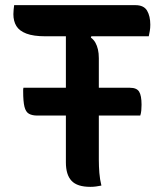

<svg xmlns="http://www.w3.org/2000/svg" viewBox="-20 -720 640 746"><path d="M71 -379H485Q511 -379 520.5 -364Q530 -349 530 -313Q530 -302 529 -291Q528 -280 525 -271H125Q105 -271 92.5 -278Q80 -285 75 -305.5Q70 -326 70 -365Q70 -369 70 -372.5Q70 -376 71 -379ZM35 -700H506Q539 -700 551.5 -678.5Q564 -657 564 -624Q564 -611 562 -599.5Q560 -588 558 -579H157Q110 -579 82.5 -589.5Q55 -600 43.5 -619Q32 -638 32 -665Q32 -675 33 -683Q34 -691 35 -700ZM374 1Q363 3 353.5 4.5Q344 6 331 6Q280 6 258 -17.5Q236 -41 236 -89Q236 -154 236 -218Q236 -282 236 -346Q236 -410 236 -474.5Q236 -539 236 -604H344L333 -574Q344 -566 350.5 -554.5Q357 -543 360.5 -528Q364 -513 364 -494Q364 -430 364 -364.5Q364 -299 364 -232.5Q364 -166 364 -99Q364 -74 366 -48.5Q368 -23 374 1Z"/></svg>

Font: Recursive Casual SemiBold
Style: Regular
Weight: 600
Version: Version 1.047